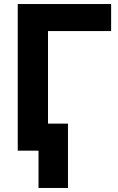

<svg xmlns="http://www.w3.org/2000/svg" viewBox="-20 -730 584 952"><path d="M68 -710H531V-576H218V-117H317V202H171V17H68Z"/></svg>

Font: Repo
Style: Bold
Weight: 700
Designer: Stefan Peev
Foundry: Context Ltd
Version: Version 001.000